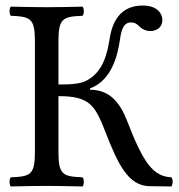

<svg xmlns="http://www.w3.org/2000/svg" viewBox="-20 -671 646 693"><path d="M191 -122V-324C305 -324 323 -291 362 -191C405 -81 442 0 520 1L599 2C604.5 -8.2 604.8 -21.2 599 -31C533.2 -33.9 497.6 -81.9 439 -234C412 -304 374 -347 305 -347V-352C381 -380 404 -466 413 -528C417.2 -557.1 423 -590 453 -590C466 -590 474 -585 485 -574C495 -564 509 -559 522 -559C543 -559 566 -570 566 -599C566 -622 548 -651 495 -651C416 -651 386 -595 376 -533C367 -477 353 -413 294 -381C270 -367 227 -366 191 -366V-523C191 -606 208 -611 278 -614C284 -620 284 -641 278 -647C234 -646 186.5 -645 148 -645C114.5 -645 66 -646 19 -647C13 -641 13 -620 19 -614C89 -611 106 -606 106 -523V-122C106 -39 89 -34 19 -31C13 -25 13 -4 19 2C64 1 112.7 0 149 0C184.6 0 233 1 278 2C284 -4 284 -25 278 -31C208 -34 191 -39 191 -122Z"/></svg>

Font: Libertinus Math
Style: Regular
Weight: 400
Designer: Philipp H. Poll
Foundry: Khaled Hosny
Version: Version 6.2